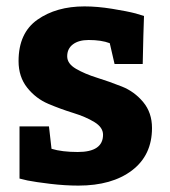

<svg xmlns="http://www.w3.org/2000/svg" viewBox="-20 -570 531 600"><path d="M133 -175 141 -105Q174 -95 223 -95Q302 -95 302 -149Q302 -172 275 -188.5Q248 -205 209 -217Q170 -229 131 -245.5Q92 -262 65 -296Q38 -330 38 -379Q38 -467 97 -508.5Q156 -550 244 -550Q284 -550 330.5 -542.5Q377 -535 404 -528L430 -520Q428 -470 426 -370H338L323 -435Q297 -445 257 -445Q226 -445 208 -431.5Q190 -418 190 -394Q190 -371 217.5 -355Q245 -339 283.5 -327Q322 -315 361 -299.5Q400 -284 427.5 -251Q455 -218 455 -170Q455 -85 392.5 -37.5Q330 10 225 10Q183 10 137 4.5Q91 -1 66 -6L41 -12V-175Z"/></svg>

Font: BitterBold
Style: Bold
Weight: 700
Designer: Sol Matas
Foundry: Sol Matas
Version: Version 001.001